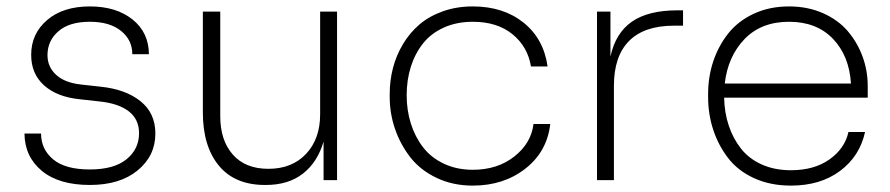

<svg xmlns="http://www.w3.org/2000/svg" viewBox="-20 -561 2771 598"><path d="M259.8 15.1Q163.6 15.1 110.4 -28.8Q57.1 -72.8 56.2 -145H107.9Q107.9 -96.2 145.5 -64.7Q183.1 -33.2 259.8 -33.2Q335 -33.2 374 -64.9Q413.1 -96.7 413.1 -146Q413.1 -189.9 380.6 -214.6Q348.1 -239.3 289.1 -245.1L227.1 -252Q157.2 -259.3 117.2 -295.2Q77.1 -331.1 77.1 -390.1Q77.1 -456.1 126.7 -498.5Q176.3 -541 259.8 -541Q341.8 -541 392.6 -500.5Q443.4 -460 443.8 -392.1H392.1Q392.1 -436.5 356.9 -464.8Q321.8 -493.2 259.8 -493.2Q195.8 -493.2 161.9 -463.6Q127.9 -434.1 127.9 -389.2Q127.9 -353 154.3 -328.4Q180.7 -303.7 231 -297.9L293 -291Q370.6 -283.2 417.2 -246.1Q463.9 -209 463.9 -145Q463.9 -75.7 408.7 -30.3Q353.5 15.1 259.8 15.1Z M808.1 15.1H805.2Q711.4 15.1 661.6 -45.2Q611.8 -105.5 611.8 -210.9V-524.9H666V-199.2Q666 -124 705.1 -79.6Q744.1 -35.2 815.9 -35.2Q889.6 -35.2 933.3 -81.8Q977.1 -128.4 977.1 -205.1V-524.9H1029.8V0H987.8V-120.1Q969.2 -56.2 923.8 -20.5Q878.4 15.1 808.1 15.1Z M1452.6 17.1Q1390.1 17.1 1339.6 -7.1Q1289.1 -31.2 1258.1 -71Q1227.1 -110.8 1210.4 -159.2Q1193.8 -207.5 1193.8 -258.8V-269Q1193.8 -310.5 1204.1 -349.9Q1214.4 -389.2 1235.4 -424.1Q1256.3 -459 1286.6 -484.9Q1316.9 -510.7 1359.6 -525.9Q1402.3 -541 1452.6 -541Q1547.4 -541 1610.4 -490.7Q1673.3 -440.4 1685.5 -354H1633.8Q1623.5 -416 1575.9 -454.6Q1528.3 -493.2 1452.6 -493.2Q1402.3 -493.2 1362.3 -475.1Q1322.3 -457 1297.4 -425.5Q1272.5 -394 1259.5 -352.8Q1246.6 -311.5 1246.6 -264.2Q1246.6 -217.3 1259.8 -175.8Q1272.9 -134.3 1297.9 -102.1Q1322.8 -69.8 1362.8 -51Q1402.8 -32.2 1452.6 -32.2Q1529.3 -32.2 1581.8 -73.5Q1634.3 -114.7 1641.6 -174.8H1693.8Q1684.1 -88.9 1616.5 -35.9Q1548.8 17.1 1452.6 17.1Z M1892.1 0H1839.4V-524.9H1881.3V-384.8Q1897 -458 1948 -493.4Q1999 -528.8 2089.4 -528.8H2107.4V-481H2079.1Q1986.3 -481 1939.2 -433.3Q1892.1 -385.7 1892.1 -293.9Z M2443.4 17.1Q2378.9 17.1 2328.1 -6.3Q2277.3 -29.8 2247.1 -69.6Q2216.8 -109.4 2201.2 -157.5Q2185.5 -205.6 2185.5 -258.8V-269Q2185.5 -321.8 2201.4 -369.6Q2217.3 -417.5 2247.8 -456.3Q2278.3 -495.1 2327.4 -518.1Q2376.5 -541 2437.5 -541Q2495.1 -541 2542.5 -520.3Q2589.8 -499.5 2619.9 -464.6Q2649.9 -429.7 2666.3 -385.5Q2682.6 -341.3 2682.6 -293V-256.8H2235.4Q2236.3 -210 2249.8 -169.7Q2263.2 -129.4 2288.1 -97.9Q2313 -66.4 2352.8 -48.6Q2392.6 -30.8 2443.4 -30.8Q2516.1 -30.8 2563.7 -64.7Q2611.3 -98.6 2622.6 -149.9H2674.3Q2657.7 -74.2 2596.4 -28.6Q2535.2 17.1 2443.4 17.1ZM2437.5 -493.2Q2351.1 -493.2 2299.1 -439.5Q2247.1 -385.7 2237.3 -300.8H2630.4Q2625 -387.2 2574.2 -440.2Q2523.4 -493.2 2437.5 -493.2Z"/></svg>

Font: Sora ExtraLight
Style: Regular
Weight: 200
Designer: Jonathan Barnbrook, Julián Moncada
Foundry: Barnbrook Fonts
Version: Version 2.000